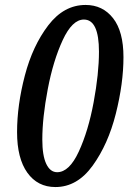

<svg xmlns="http://www.w3.org/2000/svg" viewBox="-20 -745 519 776"><path d="M49 -211Q49 -320 80.5 -440Q112 -560 175 -642.5Q238 -725 326 -725Q395 -725 437 -671.5Q479 -618 479 -514Q479 -408 448 -285Q417 -162 354.5 -75.5Q292 11 204 11Q132 11 90.5 -47Q49 -105 49 -211ZM380 -536Q380 -666 319 -666Q272 -666 233.5 -583Q195 -500 173 -384.5Q151 -269 151 -181Q151 -116 167 -82.5Q183 -49 211 -49Q260 -49 298.5 -132.5Q337 -216 358.5 -332Q380 -448 380 -536Z"/></svg>

Font: Noto Serif CondSemiBold
Style: Italic
Weight: 600
Width: 3
Italic angle: -12°
Designer: Monotype Design Team
Foundry: Monotype Imaging Inc.
Version: Version 1.001